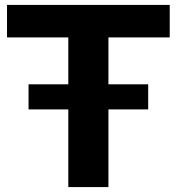

<svg xmlns="http://www.w3.org/2000/svg" viewBox="-20 -760 718 780"><path d="M257.5 0V-608H8.5V-740H669.5V-608H420.5V0ZM96 -315.5V-417.5H582V-315.5Z"/></svg>

Font: Encode Sans Semi Expanded
Style: Bold
Weight: 700
Width: 6
Designer: Multiple Designers
Foundry: Impallari Type
Version: Version 3.000; ttfautohint (v1.8.3) -l 8 -r 50 -G 200 -x 14 